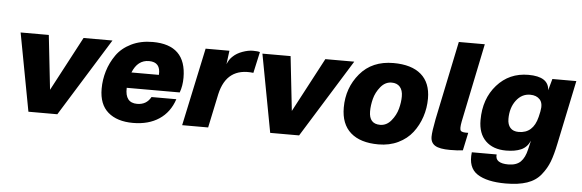

<svg xmlns="http://www.w3.org/2000/svg" viewBox="-55 -918 3971 1310"><g transform="rotate(5 1930.5 -263.0)"><path d="M684 -534 353 0H155L55 -534H248L289 -162L486 -534Z M959 -548Q1189 -548 1189 -323Q1189 -267 1172 -221H809Q805 -118 889 -118Q953 -118 983 -173H1153Q1123 -82 1050.5 -34Q978 14 872 14Q763 14 701 -39.5Q639 -93 639 -200Q639 -262 657 -321.5Q675 -381 711.5 -433Q748 -485 812 -516.5Q876 -548 959 -548ZM832 -328H1020Q1026 -416 945 -416Q867 -416 832 -328Z M1645 -548Q1678 -548 1693 -543L1661 -398Q1477 -420 1435 -232L1386 0H1208L1322 -534H1485L1473 -441Q1487 -476 1510 -496Q1535 -520 1574 -534Q1613 -548 1645 -548Z M2340 -534 2009 0H1811L1711 -534H1904L1945 -162L2142 -534Z M2477 -206Q2477 -120 2553 -120Q2597 -120 2628.5 -158Q2660 -196 2672 -241Q2684 -286 2684 -326Q2684 -368 2664 -391Q2644 -414 2607 -414Q2563 -414 2531.5 -375.5Q2500 -337 2488.5 -292Q2477 -247 2477 -206ZM2296 -216Q2296 -351 2379 -449.5Q2462 -548 2608 -548Q2732 -548 2797.5 -491.5Q2863 -435 2863 -327Q2863 -262 2843 -201.5Q2823 -141 2785.5 -92.5Q2748 -44 2688 -15Q2628 14 2553 14Q2429 14 2362.5 -44.5Q2296 -103 2296 -216Z M3106 -192Q3096 -140 3105 -128Q3114 -116 3157 -118L3131 4Q3098 9 3043 9Q2971 9 2940.5 -10Q2910 -29 2910 -70Q2910 -105 2927 -192L3039 -730H3217Z M3770 -99Q3754 -21 3735.5 27.5Q3717 76 3681.5 120Q3646 164 3587 184Q3528 204 3441 204Q3312 204 3246 160.5Q3180 117 3193 12H3363Q3359 43 3381 58Q3403 73 3447 73Q3503 73 3532 44.5Q3561 16 3574 -42L3588 -102Q3568 -56 3527 -38Q3486 -20 3424 -20Q3335 -20 3284 -70Q3233 -120 3233 -212Q3233 -358 3317 -453Q3401 -548 3532 -548Q3671 -548 3675 -455L3697 -534H3861ZM3422 -237Q3422 -198 3441.5 -176Q3461 -154 3499 -154Q3598 -154 3626 -267L3627 -271L3635 -307V-308Q3646 -362 3622.5 -388Q3599 -414 3556 -414Q3498 -414 3460 -363.5Q3422 -313 3422 -237Z"/></g></svg>

Font: Nacelle Heavy
Style: Italic
Weight: 800
Italic angle: -12°
Designer: Sora Sagano
Foundry: Sora Sagano
Version: Version 1.000;FEAKit 1.0